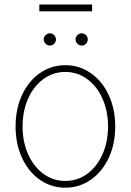

<svg xmlns="http://www.w3.org/2000/svg" viewBox="-20 -830 585 860"><path d="M49.8 -263.7Q49.8 -341.8 78.6 -404.3Q107.4 -466.8 158.4 -502.4Q209.5 -538.1 272.5 -538.1Q335.4 -538.1 386.7 -502.4Q438 -466.8 467 -404.1Q496.1 -341.3 496.1 -263.7Q496.1 -185.5 467 -123Q438 -60.5 386.7 -24.9Q335.4 10.7 272.5 10.7Q209.5 10.7 158.4 -24.9Q107.4 -60.5 78.6 -123Q49.8 -185.5 49.8 -263.7ZM463.9 -263.7Q463.9 -332 439.2 -387.7Q414.6 -443.4 370.8 -475.6Q327.1 -507.8 272.5 -507.8Q217.8 -507.8 174.1 -475.6Q130.4 -443.4 105.7 -387.7Q81.1 -332 81.1 -263.7Q81.1 -195.3 105.7 -139.6Q130.4 -84 174.1 -51.8Q217.8 -19.5 272.5 -19.5Q327.6 -19.5 371.3 -51.8Q415 -84 439.5 -139.6Q463.9 -195.3 463.9 -263.7ZM175.8 -653.3Q175.8 -664.6 184.1 -672.6Q192.4 -680.7 203.1 -680.7Q214.8 -680.7 222.7 -672.6Q230.5 -664.6 230.5 -653.3Q230.5 -642.1 222.7 -634Q214.8 -626 203.1 -626Q192.4 -626 184.1 -634.3Q175.8 -642.6 175.8 -653.3ZM318.4 -653.3Q318.4 -664.6 326.7 -672.6Q335 -680.7 345.7 -680.7Q357.4 -680.7 365.2 -672.6Q373 -664.6 373 -653.3Q373 -642.1 365.2 -634Q357.4 -626 345.7 -626Q335 -626 326.7 -634.3Q318.4 -642.6 318.4 -653.3ZM392.6 -779.3H156.2V-809.6H392.6Z"/></svg>

Font: Pretendard GOV Thin
Style: Regular
Weight: 100
Designer: Base glyphs from Inter by Rasmus Andersson; Hangeul glyphs from Noto Sans CJK(Source Han Sans) by Jang Soo-young and Kan
Foundry: Kil Hyung-jin
Version: Version 1.309